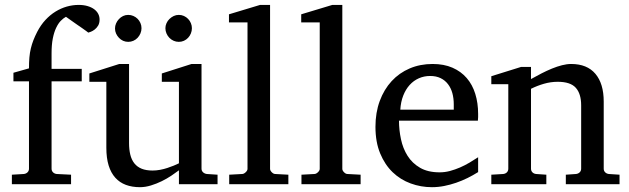

<svg xmlns="http://www.w3.org/2000/svg" viewBox="-20 -757 2586 789"><path d="M389.2 -676.8Q389.2 -661.6 383.1 -651.6Q377 -641.6 368.9 -635.5Q360.8 -629.4 353.3 -626.5Q345.7 -623.5 342.8 -623Q341.8 -624 334.7 -629.2Q327.6 -634.3 317.6 -641.4Q307.6 -648.4 296.1 -656.2Q284.7 -664.1 274.9 -671.1Q265.1 -678.2 258.3 -682.9Q251.5 -687.5 251 -688Q240.2 -682.1 229.7 -671.4Q219.2 -660.6 210.7 -642.6Q202.1 -624.5 197 -598.9Q191.9 -573.2 191.9 -538.1V-474.1H315.9V-422.9H191.9V-64Q191.9 -54.7 198 -48.8Q204.1 -43 212.9 -42L272 -39.1V0H28.8V-39.1L78.1 -42Q86.9 -43 93 -48.8Q99.1 -54.7 99.1 -64V-422.9H35.2V-458L99.1 -476.1Q99.1 -501 100.8 -520.8Q102.5 -540.5 106.7 -557.9Q110.8 -575.2 117.2 -591.6Q123.5 -607.9 132.8 -626Q147.5 -654.3 166.7 -675Q186 -695.8 208.3 -709.5Q230.5 -723.1 254.6 -730Q278.8 -736.8 303.2 -736.8Q324.2 -736.8 340.3 -731.9Q356.4 -727.1 367.4 -718.8Q378.4 -710.4 383.8 -699.7Q389.2 -689 389.2 -676.8Z M715.3 0V-57.1Q702.6 -47.4 684.3 -35.2Q666 -22.9 644.8 -12.5Q623.5 -2 600.3 5.1Q577.1 12.2 555.2 12.2Q522.9 12.2 497.3 2.7Q471.7 -6.8 453.9 -26.6Q436 -46.4 426.5 -76.9Q417 -107.4 417 -149.9V-420.9H347.2V-455.1L470.2 -494.1H510.3V-168.9Q510.3 -142.6 515.4 -121.6Q520.5 -100.6 532 -85.9Q543.5 -71.3 562 -63.7Q580.6 -56.2 606.9 -56.2Q622.1 -56.2 637.7 -59.1Q653.3 -62 667.5 -66.7Q681.6 -71.3 694.1 -76.4Q706.5 -81.5 715.3 -85.9V-420.9H645V-455.1L767.1 -494.1H808.1V-64Q808.1 -54.7 814.7 -48.8Q821.3 -43 830.1 -42L874 -39.1V0ZM561.5 -641.1Q561.5 -629.9 557.1 -619.6Q552.7 -609.4 545.4 -601.6Q538.1 -593.8 528.1 -589.4Q518.1 -585 506.8 -585Q495.6 -585 485.8 -589.4Q476.1 -593.8 468.8 -601.6Q461.4 -609.4 457 -619.1Q452.6 -628.9 452.6 -640.1Q452.6 -650.9 457 -660.9Q461.4 -670.9 468.8 -678.7Q476.1 -686.5 485.8 -691.2Q495.6 -695.8 506.8 -695.8Q518.1 -695.8 528.1 -691.4Q538.1 -687 545.4 -679.7Q552.7 -672.4 557.1 -662.4Q561.5 -652.3 561.5 -641.1ZM768.6 -641.1Q768.6 -629.9 764.4 -619.6Q760.3 -609.4 752.9 -601.6Q745.6 -593.8 735.8 -589.4Q726.1 -585 714.8 -585Q703.6 -585 693.6 -589.4Q683.6 -593.8 676 -601.6Q668.5 -609.4 664.1 -619.6Q659.7 -629.9 659.7 -641.1Q659.7 -651.4 664.1 -661.4Q668.5 -671.4 676.3 -679Q684.1 -686.5 693.8 -691.2Q703.6 -695.8 714.8 -695.8Q726.1 -695.8 735.8 -691.4Q745.6 -687 752.9 -679.4Q760.3 -671.9 764.4 -661.9Q768.6 -651.9 768.6 -641.1Z M921.9 0V-39.1L975.1 -42Q981.9 -42 989.5 -49.1Q997.1 -56.2 997.1 -63V-665H920.9V-698.2L1048.8 -736.8H1089.8V-63Q1089.8 -56.2 1096.9 -49.1Q1104 -42 1110.8 -42L1165 -39.1V0Z M1218.8 0V-39.1L1272 -42Q1278.8 -42 1286.4 -49.1Q1293.9 -56.2 1293.9 -63V-665H1217.8V-698.2L1345.7 -736.8H1386.7V-63Q1386.7 -56.2 1393.8 -49.1Q1400.9 -42 1407.7 -42L1461.9 -39.1V0Z M1944.8 -49.8Q1923.8 -36.6 1901.1 -25.4Q1878.4 -14.2 1854.2 -5.9Q1830.1 2.4 1805.2 7.3Q1780.3 12.2 1754.9 12.2Q1709.5 12.2 1667.5 -3.2Q1625.5 -18.6 1593.5 -49.3Q1561.5 -80.1 1542.2 -126.7Q1522.9 -173.3 1522.9 -235.8Q1522.9 -294.4 1540.5 -342Q1558.1 -389.6 1589.4 -423.6Q1620.6 -457.5 1663.6 -475.8Q1706.5 -494.1 1757.8 -494.1Q1804.2 -494.1 1839.4 -478.8Q1874.5 -463.4 1897.9 -436.3Q1921.4 -409.2 1933.1 -371.3Q1944.8 -333.5 1944.8 -289.1V-275.9Q1944.8 -268.1 1943.8 -261.2H1619.6Q1619.6 -223.1 1627.7 -185.1Q1635.7 -147 1654.8 -116.7Q1673.8 -86.4 1706.1 -67.6Q1738.3 -48.8 1786.6 -48.8Q1808.1 -48.8 1829.1 -54.4Q1850.1 -60.1 1870.4 -68.8Q1890.6 -77.6 1909.2 -88.6Q1927.7 -99.6 1944.8 -110.8ZM1844.7 -328.1Q1844.7 -353 1838.9 -374.3Q1833 -395.5 1821 -411.1Q1809.1 -426.8 1790.8 -435.8Q1772.5 -444.8 1747.6 -444.8Q1722.7 -444.8 1701.2 -435.3Q1679.7 -425.8 1663.3 -407.7Q1647 -389.6 1637 -364Q1627 -338.4 1625 -306.2H1844.7Z M2305.2 0V-39.1L2347.2 -42Q2356 -43 2362.1 -48.8Q2368.2 -54.7 2368.2 -64V-324.2Q2368.2 -371.6 2346.2 -396.2Q2324.2 -420.9 2272 -420.9Q2243.2 -420.9 2215.3 -412.8Q2187.5 -404.8 2162.1 -392.1V-64Q2162.1 -54.7 2168 -48.8Q2173.8 -43 2183.1 -42L2225.1 -39.1V0H1999V-39.1L2047.9 -42Q2057.1 -43 2063 -48.8Q2068.8 -54.7 2068.8 -64V-411.1H1999V-443.8L2121.1 -481.9H2162.1V-432.1Q2183.1 -443.8 2204.8 -455.1Q2226.6 -466.3 2248 -475.1Q2269.5 -483.9 2289.6 -489Q2309.6 -494.1 2327.1 -494.1Q2392.6 -494.1 2426.8 -453.6Q2460.9 -413.1 2460.9 -339.8V-64Q2460.9 -54.7 2467 -48.8Q2473.1 -43 2481.9 -42L2525.9 -39.1V0Z"/></svg>

Font: BabelStone Ogham Pictish
Style: Regular
Weight: 400
Designer: Andrew West
Foundry: BabelStone
Version: Version 1.02 March 14, 2022